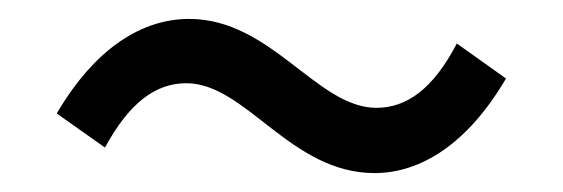

<svg xmlns="http://www.w3.org/2000/svg" viewBox="-20 -470 595 203"><path d="M376 -287C424 -287 474 -317 515 -387L463 -424C438 -376 410 -356 378 -356C315 -356 267 -450 180 -450C131 -450 81 -420 40 -350L91 -314C117 -362 145 -382 177 -382C240 -382 287 -287 376 -287Z"/></svg>

Font: Noto Sans T Chinese Regular
Style: Regular
Weight: 400
Designer: Ryoko NISHIZUKA (kana & ideographs); Paul D. Hunt (Latin, Greek & Cyrillic); Wenlong ZHANG (bopomofo); Sandoll Communica
Foundry: Adobe Systems Incorporated
Version: Version 1.000;PS 1;hotconv 1.0.78;makeotf.lib2.5.61930